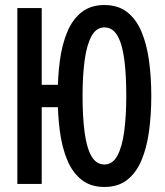

<svg xmlns="http://www.w3.org/2000/svg" viewBox="-20 -732 656 764"><path d="M395.5 12Q341 12 305 -16.2Q269 -44.5 248 -94.2Q227 -144 218.2 -209.8Q209.5 -275.5 209.5 -350Q209.5 -425 218.2 -490.5Q227 -556 248 -605.8Q269 -655.5 305 -683.8Q341 -712 395.5 -712Q450 -712 486 -683.8Q522 -655.5 543 -605.8Q564 -556 573 -490.5Q582 -425 582 -350Q582 -275.5 573 -209.8Q564 -144 543 -94.2Q522 -44.5 486 -16.2Q450 12 395.5 12ZM49 0V-700H146V0ZM131 -305.5V-394.5H256V-305.5ZM395.5 -77.5Q428 -77.5 447 -112.5Q466 -147.5 474.2 -208.8Q482.5 -270 482.5 -350Q482.5 -434.5 474.5 -495.8Q466.5 -557 447.2 -590Q428 -623 395.5 -623Q363 -623 344 -588Q325 -553 316.8 -491.8Q308.5 -430.5 308.5 -350Q308.5 -266 316.8 -204.8Q325 -143.5 344 -110.5Q363 -77.5 395.5 -77.5Z"/></svg>

Font: Overpass Mono SemiBold
Style: Regular
Weight: 600
Monospace: yes
Designer: Delve Withrington, Dave Bailey
Foundry: Delve Fonts LLC
Version: Version 4.000